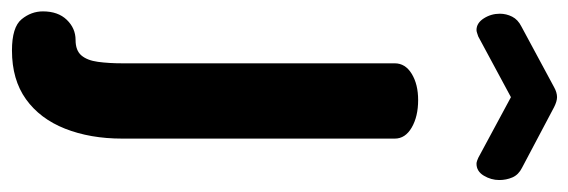

<svg xmlns="http://www.w3.org/2000/svg" viewBox="-382 -410 974 329"><g transform="rotate(90 105.5 -246.0)"><path d="M28 221Q-12 221 -25.5 204.5Q-39 188 -39 168Q-39 142 -24.5 127Q-10 112 10 112Q28 112 36.5 102Q45 92 47.5 73.5Q50 55 50 32V-435Q50 -453 68 -464Q86 -475 113 -475Q141 -475 160 -464Q179 -453 179 -435V32Q179 87 162 130Q145 173 111.5 197Q78 221 28 221ZM-7 -575Q-19 -575 -27 -587.5Q-35 -600 -35 -615Q-35 -626 -30 -636Q-25 -646 -13 -652L91 -708Q100 -713 108 -713Q115 -713 125 -708L229 -653Q241 -647 245.5 -636.5Q250 -626 250 -614Q250 -600 242.5 -587.5Q235 -575 222 -575Q220 -575 217 -576Q214 -577 212 -578L108 -634L4 -578Q1 -577 -2 -576Q-5 -575 -7 -575Z"/></g></svg>

Font: Dosis
Style: Bold
Weight: 700
Designer: EdgarTolentino, PabloImpallari, IginoMarini
Foundry: EdgarTolentino, PabloImpallari, IginoMarini
Version: Version 3.001; ttfautohint (v1.8.2)